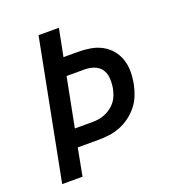

<svg xmlns="http://www.w3.org/2000/svg" viewBox="-124 -769 797 869"><g transform="rotate(-20 275.0 -335.0)"><path d="M28 0 158 -670H256L230 -538H300Q331 -538 360 -533Q389 -528 414 -514.5Q439 -501 457 -479.5Q475 -458 484 -431Q493 -404 493 -374Q493 -344 487 -313Q482 -288 472 -262.5Q462 -237 444.5 -215Q427 -193 404 -176Q381 -159 355.5 -149Q330 -139 303.5 -135.5Q277 -132 251 -132H151L126 0ZM251 -217Q267 -217 283 -219.5Q299 -222 314.5 -228.5Q330 -235 344 -245.5Q358 -256 368 -269.5Q378 -283 383.5 -298.5Q389 -314 392 -329Q396 -353 394.5 -377Q393 -401 380.5 -419Q368 -437 346.5 -445Q325 -453 301 -453H214L168 -217Z"/></g></svg>

Font: Lode Dark Term
Style: Bold Italic
Weight: 700
Italic angle: -11°
Monospace: yes
Designer: Belleve Invis
Foundry: Belleve Invis
Version: Version 29.2.0